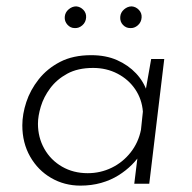

<svg xmlns="http://www.w3.org/2000/svg" viewBox="-20 -576 601 602"><path d="M232 6Q182 6 140.5 -18Q99 -42 74.5 -85Q50 -128 50 -183Q50 -218 62.5 -256Q75 -294 101.5 -327.5Q128 -361 168.5 -382Q209 -403 266 -403Q312 -403 347 -387.5Q382 -372 406.5 -346Q431 -320 442 -286L433 -272L454 -391H495L448 0H401L415 -114L422 -96Q412 -78 393.5 -59.5Q375 -41 351 -26Q327 -11 297 -2.5Q267 6 232 6ZM255 -33Q295 -33 330 -50Q365 -67 389.5 -98Q414 -129 422 -169L428 -226Q425 -265 404 -296Q383 -327 348.5 -345Q314 -363 272 -363Q224 -363 191 -345Q158 -327 137.5 -299.5Q117 -272 108 -242Q99 -212 99 -188Q99 -145 119 -109.5Q139 -74 174.5 -53.5Q210 -33 255 -33ZM183 -523Q184 -537 195 -546.5Q206 -556 219 -556Q232 -555 241.5 -545Q251 -535 250 -521Q249 -506 238 -496.5Q227 -487 214 -488Q201 -488 191.5 -498.5Q182 -509 183 -523ZM357 -523Q358 -537 369 -546.5Q380 -556 393 -556Q406 -555 415.5 -545Q425 -535 424 -521Q423 -506 412 -496.5Q401 -487 388 -488Q375 -488 365.5 -498Q356 -508 357 -523Z"/></svg>

Font: Josefin Sans Thin Light
Style: Italic
Weight: 300
Italic angle: -7°
Version: Version 2.000